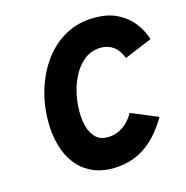

<svg xmlns="http://www.w3.org/2000/svg" viewBox="-106 -811 891 922"><g transform="rotate(-15 339.0 -350.0)"><path d="M345 11Q283 11 237 -11.8Q191 -34.5 160.8 -74.8Q130.5 -115 115.8 -169Q101 -223 101 -285Q101 -368.5 124.5 -444.8Q148 -521 192.5 -581.2Q237 -641.5 300.5 -676.2Q364 -711 444 -711Q513 -711 560.2 -686.2Q607.5 -661.5 636.2 -622.8Q665 -584 678 -542L541 -485Q524.5 -526.5 498.2 -545.2Q472 -564 438 -564Q393 -564 359.2 -539.8Q325.5 -515.5 303 -475.8Q280.5 -436 269.2 -388.2Q258 -340.5 258 -293Q258 -251 268 -216.2Q278 -181.5 300 -160.8Q322 -140 358 -140Q390 -140 416.2 -153.2Q442.5 -166.5 461 -186.2Q479.5 -206 489 -226L623 -170Q586 -106.5 542.8 -66.5Q499.5 -26.5 450 -7.8Q400.5 11 345 11Z"/></g></svg>

Font: Overpass Black
Style: Italic
Weight: 900
Italic angle: -10°
Designer: Delve Withrington, Dave Bailey, Thomas Jockin
Foundry: Delve Fonts LLC
Version: Version 4.000